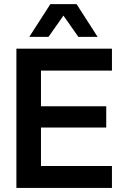

<svg xmlns="http://www.w3.org/2000/svg" viewBox="-20 -918 611 938"><path d="M60.1 0V-680.2H526.9V-573.2H180.2V-398.9H499V-294.9H180.2V-106.9H526.9V0ZM123 -737.8 226.1 -897.9H354L457 -737.8H362.8L290 -841.8L216.8 -737.8Z"/></svg>

Font: TASA Orbiter Deck SemiBold
Style: Regular
Weight: 600
Designer: Weizhong Zhang
Version: Version 1.000;Glyphs 3.1.2 (3151)